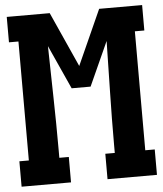

<svg xmlns="http://www.w3.org/2000/svg" viewBox="-53 -781 705 828"><g transform="rotate(-5 300.0 -367.5)"><path d="M7 0V-110H48V-625H7V-735H193L300 -497L407 -735H593V-625H552V-110H593V0H379V-110H420V-147Q420 -259 422.5 -371Q425 -483 427 -594L341 -404H259L173 -594Q175 -483 177.5 -371Q180 -259 180 -147V-110H221V0Z"/></g></svg>

Font: Iosevka Curly Slab XBdEx
Style: Regular
Weight: 800
Width: 7
Monospace: yes
Designer: Belleve Invis
Foundry: Belleve Invis
Version: Version 11.0.0; ttfautohint (v1.8.3)